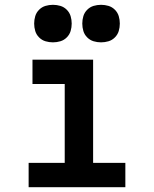

<svg xmlns="http://www.w3.org/2000/svg" viewBox="-20 -778 640 798"><path d="M99 0V-101H249V-429H115V-530H367V-101H501V0ZM400 -602Q384 -602 369 -606.5Q354 -611 342.5 -622.5Q331 -634 326.5 -649Q322 -664 322 -680Q322 -696 326.5 -711Q331 -726 342.5 -737.5Q354 -749 369 -753.5Q384 -758 400 -758Q416 -758 431 -753.5Q446 -749 457.5 -737.5Q469 -726 473.5 -711Q478 -696 478 -680Q478 -664 473.5 -649Q469 -634 457.5 -622.5Q446 -611 431 -606.5Q416 -602 400 -602ZM200 -602Q184 -602 169 -606.5Q154 -611 142.5 -622.5Q131 -634 126.5 -649Q122 -664 122 -680Q122 -696 126.5 -711Q131 -726 142.5 -737.5Q154 -749 169 -753.5Q184 -758 200 -758Q216 -758 231 -753.5Q246 -749 257.5 -737.5Q269 -726 273.5 -711Q278 -696 278 -680Q278 -664 273.5 -649Q269 -634 257.5 -622.5Q246 -611 231 -606.5Q216 -602 200 -602Z"/></svg>

Font: Iosevka Slab Extended
Style: Bold
Weight: 700
Width: 7
Monospace: yes
Designer: Belleve Invis
Foundry: Belleve Invis
Version: Version 11.1.0; ttfautohint (v1.8.3)